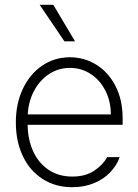

<svg xmlns="http://www.w3.org/2000/svg" viewBox="-20 -780 585 811"><path d="M46.9 -262.7Q46.9 -341.3 76.2 -404.1Q105.5 -466.8 157.7 -502.4Q210 -538.1 275.4 -538.1Q335.4 -538.1 386.2 -507.1Q437 -476.1 467.5 -417.5Q498 -358.9 498 -280.3V-252.9H96.7Q97.7 -189 120.8 -139.4Q144 -89.8 186.3 -62Q228.5 -34.2 285.2 -34.2Q341.3 -34.2 378.2 -59.1Q415 -84 432.6 -116.2H485.4Q473.6 -82 446.3 -53Q418.9 -23.9 377.7 -6.6Q336.4 10.7 285.2 10.7Q213.9 10.7 159.7 -24.2Q105.5 -59.1 76.2 -121.3Q46.9 -183.6 46.9 -262.7ZM448.2 -296.9Q448.2 -351.6 425.5 -396.5Q402.8 -441.4 363.3 -467.3Q323.7 -493.2 275.4 -493.2Q227.1 -493.2 187.5 -467.3Q147.9 -441.4 124 -396.5Q100.1 -351.6 97.2 -296.9ZM147.5 -759.8H205.1L296.9 -605.5H252Z"/></svg>

Font: Pretendard GOV ExtraLight
Style: Regular
Weight: 200
Designer: Base glyphs from Inter by Rasmus Andersson; Hangeul glyphs from Noto Sans CJK(Source Han Sans) by Jang Soo-young and Kan
Foundry: Kil Hyung-jin
Version: Version 1.309